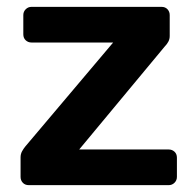

<svg xmlns="http://www.w3.org/2000/svg" viewBox="-20 -540 571 560"><path d="M64 0Q53 0 46.5 -7Q40 -14 40 -24V-81Q40 -91 44.5 -99Q49 -107 54 -113L310 -416H72Q62 -416 55 -422.5Q48 -429 48 -440V-496Q48 -506 55 -513Q62 -520 72 -520H451Q462 -520 468.5 -513Q475 -506 475 -496V-435Q475 -426 471 -418.5Q467 -411 461 -405L211 -104H472Q482 -104 489 -97.5Q496 -91 496 -80V-24Q496 -14 489 -7Q482 0 472 0Z"/></svg>

Font: Rubik Medium
Style: Regular
Weight: 500
Designer: Hubert and Fischer
Foundry: Hubert and Fischer
Version: Version 2.300; ttfautohint (v1.8.4.7-5d5b);gftools[0.9.30]